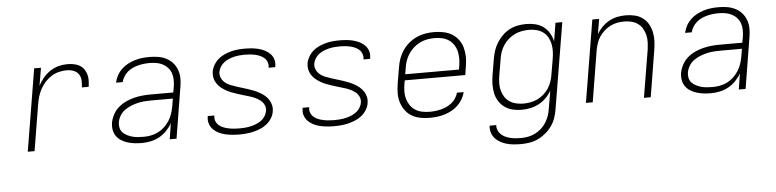

<svg xmlns="http://www.w3.org/2000/svg" viewBox="-45 -757 4891 1210"><g transform="rotate(-5 2400.0 -152.5)"><path d="M108 0 194 -520H237L218 -408Q231 -433 250.5 -456.5Q270 -480 295 -496.5Q320 -513 348 -520.5Q376 -528 403 -528Q424 -528 443.5 -524.5Q463 -521 479.5 -512Q496 -503 507.5 -487.5Q519 -472 524.5 -453.5Q530 -435 529.5 -415Q529 -395 526 -374H483Q486 -397 485 -419Q484 -441 472 -458Q460 -475 440 -482.5Q420 -490 397 -490Q373 -490 348 -484Q323 -478 300.5 -464Q278 -450 260 -430Q242 -410 229.5 -387Q217 -364 210 -340Q203 -316 199 -291L151 0Z M830 8Q807 8 784.5 5.5Q762 3 740.5 -3.5Q719 -10 700.5 -21.5Q682 -33 669.5 -50.5Q657 -68 653 -90.5Q649 -113 653 -137Q658 -163 671.5 -188Q685 -213 706.5 -231.5Q728 -250 754 -262Q780 -274 806.5 -280.5Q833 -287 859.5 -289.5Q886 -292 912 -292H1054L1061 -331Q1064 -352 1063.5 -374Q1063 -396 1056 -415Q1049 -434 1035.5 -449Q1022 -464 1003.5 -473.5Q985 -483 964 -486.5Q943 -490 921 -490Q903 -490 885 -488Q867 -486 849 -481.5Q831 -477 813.5 -469Q796 -461 781.5 -448.5Q767 -436 756.5 -419Q746 -402 742 -385H700Q705 -408 716.5 -429.5Q728 -451 746 -468.5Q764 -486 786 -497.5Q808 -509 831 -516Q854 -523 877.5 -525.5Q901 -528 924 -528Q952 -528 979 -523.5Q1006 -519 1029.5 -507Q1053 -495 1070 -476Q1087 -457 1096.5 -432Q1106 -407 1106.5 -379.5Q1107 -352 1102 -324L1049 0H1006L1022 -101Q1008 -76 987 -54Q966 -32 940 -18Q914 -4 886 2Q858 8 830 8ZM844 -30Q867 -30 890.5 -34.5Q914 -39 936 -50Q958 -61 976 -78Q994 -95 1007.5 -116Q1021 -137 1028.5 -160Q1036 -183 1040 -206L1048 -254H913Q891 -254 869.5 -252.5Q848 -251 826.5 -246Q805 -241 783.5 -232.5Q762 -224 743 -210.5Q724 -197 712 -177Q700 -157 696 -136Q693 -117 697 -99.5Q701 -82 712.5 -70Q724 -58 740 -50Q756 -42 772.5 -37.5Q789 -33 807.5 -31.5Q826 -30 844 -30Z M1446 8Q1423 8 1401 6Q1379 4 1357.5 -1Q1336 -6 1316.5 -15.5Q1297 -25 1282 -40Q1267 -55 1260 -76Q1253 -97 1257 -120V-125H1299V-122Q1296 -104 1302.5 -88.5Q1309 -73 1321.5 -62.5Q1334 -52 1349 -46Q1364 -40 1381 -36.5Q1398 -33 1415.5 -31.5Q1433 -30 1450 -30Q1467 -30 1484.5 -31.5Q1502 -33 1519 -36.5Q1536 -40 1554 -47Q1572 -54 1587 -64.5Q1602 -75 1612.5 -91Q1623 -107 1626 -124Q1630 -144 1622 -162Q1614 -180 1599 -192Q1584 -204 1566.5 -212Q1549 -220 1530.5 -225.5Q1512 -231 1493.5 -236.5Q1475 -242 1456.5 -248Q1438 -254 1419.5 -261Q1401 -268 1384.5 -277.5Q1368 -287 1353.5 -299Q1339 -311 1328.5 -327Q1318 -343 1314 -362Q1310 -381 1313 -402Q1317 -423 1329 -443.5Q1341 -464 1358.5 -479Q1376 -494 1397.5 -503.5Q1419 -513 1440 -518.5Q1461 -524 1483 -526Q1505 -528 1527 -528Q1549 -528 1571 -526Q1593 -524 1614 -518.5Q1635 -513 1653.5 -503.5Q1672 -494 1686.5 -479Q1701 -464 1707 -443.5Q1713 -423 1709 -401L1708 -395H1666L1667 -399Q1669 -415 1663.5 -430.5Q1658 -446 1646.5 -456.5Q1635 -467 1620 -473.5Q1605 -480 1589 -483.5Q1573 -487 1557 -488.5Q1541 -490 1524 -490Q1507 -490 1490 -488.5Q1473 -487 1456.5 -483Q1440 -479 1423.5 -472.5Q1407 -466 1392.5 -455Q1378 -444 1368 -428.5Q1358 -413 1355 -396Q1352 -376 1360 -358Q1368 -340 1382 -328Q1396 -316 1414.5 -308.5Q1433 -301 1451.5 -295Q1470 -289 1488.5 -283.5Q1507 -278 1525.5 -272Q1544 -266 1561.5 -259Q1579 -252 1596 -242.5Q1613 -233 1627.5 -221Q1642 -209 1652.5 -193Q1663 -177 1667.5 -158Q1672 -139 1668 -118Q1665 -96 1652 -75.5Q1639 -55 1620.5 -40Q1602 -25 1580 -16Q1558 -7 1535.5 -1.5Q1513 4 1490.5 6Q1468 8 1446 8Z M2046 8Q2023 8 2001 6Q1979 4 1957.5 -1Q1936 -6 1916.5 -15.5Q1897 -25 1882 -40Q1867 -55 1860 -76Q1853 -97 1857 -120V-125H1899V-122Q1896 -104 1902.5 -88.5Q1909 -73 1921.5 -62.5Q1934 -52 1949 -46Q1964 -40 1981 -36.5Q1998 -33 2015.5 -31.5Q2033 -30 2050 -30Q2067 -30 2084.5 -31.5Q2102 -33 2119 -36.5Q2136 -40 2154 -47Q2172 -54 2187 -64.5Q2202 -75 2212.5 -91Q2223 -107 2226 -124Q2230 -144 2222 -162Q2214 -180 2199 -192Q2184 -204 2166.5 -212Q2149 -220 2130.5 -225.5Q2112 -231 2093.5 -236.5Q2075 -242 2056.5 -248Q2038 -254 2019.5 -261Q2001 -268 1984.5 -277.5Q1968 -287 1953.5 -299Q1939 -311 1928.5 -327Q1918 -343 1914 -362Q1910 -381 1913 -402Q1917 -423 1929 -443.5Q1941 -464 1958.5 -479Q1976 -494 1997.5 -503.5Q2019 -513 2040 -518.5Q2061 -524 2083 -526Q2105 -528 2127 -528Q2149 -528 2171 -526Q2193 -524 2214 -518.5Q2235 -513 2253.5 -503.5Q2272 -494 2286.5 -479Q2301 -464 2307 -443.5Q2313 -423 2309 -401L2308 -395H2266L2267 -399Q2269 -415 2263.5 -430.5Q2258 -446 2246.5 -456.5Q2235 -467 2220 -473.5Q2205 -480 2189 -483.5Q2173 -487 2157 -488.5Q2141 -490 2124 -490Q2107 -490 2090 -488.5Q2073 -487 2056.5 -483Q2040 -479 2023.5 -472.5Q2007 -466 1992.5 -455Q1978 -444 1968 -428.5Q1958 -413 1955 -396Q1952 -376 1960 -358Q1968 -340 1982 -328Q1996 -316 2014.5 -308.5Q2033 -301 2051.5 -295Q2070 -289 2088.5 -283.5Q2107 -278 2125.5 -272Q2144 -266 2161.5 -259Q2179 -252 2196 -242.5Q2213 -233 2227.5 -221Q2242 -209 2252.5 -193Q2263 -177 2267.5 -158Q2272 -139 2268 -118Q2265 -96 2252 -75.5Q2239 -55 2220.5 -40Q2202 -25 2180 -16Q2158 -7 2135.5 -1.5Q2113 4 2090.5 6Q2068 8 2046 8Z M2649 8Q2618 8 2589 2Q2560 -4 2536 -18.5Q2512 -33 2495.5 -56Q2479 -79 2470.5 -107Q2462 -135 2462.5 -165Q2463 -195 2468 -226L2485 -326Q2489 -353 2498.5 -380Q2508 -407 2524.5 -431.5Q2541 -456 2564.5 -475.5Q2588 -495 2614.5 -507Q2641 -519 2668.5 -523.5Q2696 -528 2724 -528Q2754 -528 2783.5 -522Q2813 -516 2837 -501.5Q2861 -487 2878 -464Q2895 -441 2902.5 -413Q2910 -385 2910.5 -355Q2911 -325 2905 -294L2897 -241H2514L2510 -219Q2506 -195 2505.5 -171Q2505 -147 2511.5 -124.5Q2518 -102 2530.5 -83.5Q2543 -65 2562 -52.5Q2581 -40 2604.5 -35Q2628 -30 2653 -30Q2671 -30 2689 -32Q2707 -34 2725 -38.5Q2743 -43 2760.5 -51Q2778 -59 2793.5 -71.5Q2809 -84 2819.5 -100.5Q2830 -117 2835 -135H2877Q2872 -112 2859.5 -90.5Q2847 -69 2828.5 -51.5Q2810 -34 2788 -22.5Q2766 -11 2742.5 -4Q2719 3 2695.5 5.5Q2672 8 2649 8ZM2520 -279H2860L2864 -301Q2868 -325 2868 -349Q2868 -373 2862.5 -395Q2857 -417 2844.5 -436Q2832 -455 2813 -467.5Q2794 -480 2771 -485Q2748 -490 2724 -490Q2701 -490 2678 -486Q2655 -482 2633 -471.5Q2611 -461 2592 -444.5Q2573 -428 2559.5 -407.5Q2546 -387 2538 -364.5Q2530 -342 2527 -319Z M3210 223Q3187 223 3164 221Q3141 219 3119.5 213Q3098 207 3079.5 197Q3061 187 3046.5 171Q3032 155 3025.5 134Q3019 113 3022 90H3064Q3062 107 3068.5 122.5Q3075 138 3086.5 149Q3098 160 3113 167Q3128 174 3144.5 178Q3161 182 3178 183.5Q3195 185 3212 185Q3235 185 3258 180.5Q3281 176 3302 165.5Q3323 155 3341.5 138.5Q3360 122 3372.5 101.5Q3385 81 3392.5 59Q3400 37 3403 14L3422 -97Q3408 -72 3387 -51Q3366 -30 3340 -16.5Q3314 -3 3286.5 2.5Q3259 8 3232 8Q3203 8 3175.5 1.5Q3148 -5 3125.5 -21Q3103 -37 3088.5 -60Q3074 -83 3068 -110.5Q3062 -138 3062.5 -167Q3063 -196 3068 -226L3085 -326Q3089 -352 3097.5 -378Q3106 -404 3121 -428Q3136 -452 3156.5 -472Q3177 -492 3201.5 -505Q3226 -518 3253.5 -523Q3281 -528 3307 -528Q3337 -528 3365.5 -521Q3394 -514 3416 -497.5Q3438 -481 3452.5 -456.5Q3467 -432 3473 -404L3492 -520H3535L3445 21Q3441 48 3432 75Q3423 102 3406.5 126Q3390 150 3367 169.5Q3344 189 3318 201.5Q3292 214 3264.5 218.5Q3237 223 3210 223ZM3246 -30Q3268 -30 3290.5 -34Q3313 -38 3334.5 -48Q3356 -58 3375 -74.5Q3394 -91 3406.5 -110.5Q3419 -130 3427 -152.5Q3435 -175 3438 -197L3455 -297Q3459 -321 3459.5 -345Q3460 -369 3455 -391.5Q3450 -414 3438.5 -433.5Q3427 -453 3408.5 -466Q3390 -479 3367 -484.5Q3344 -490 3320 -490Q3298 -490 3274.5 -485.5Q3251 -481 3229.5 -470.5Q3208 -460 3189.5 -443.5Q3171 -427 3158 -407Q3145 -387 3137.5 -364.5Q3130 -342 3127 -319L3110 -219Q3106 -195 3105.5 -171.5Q3105 -148 3110.5 -126Q3116 -104 3128 -85Q3140 -66 3158.5 -53.5Q3177 -41 3199.5 -35.5Q3222 -30 3246 -30Z M3639 0 3725 -520H3768L3752 -424Q3766 -449 3786.5 -469.5Q3807 -490 3831.5 -503.5Q3856 -517 3883 -522.5Q3910 -528 3937 -528Q3966 -528 3993.5 -521.5Q4021 -515 4043 -499Q4065 -483 4078.5 -459.5Q4092 -436 4098 -408.5Q4104 -381 4103 -352Q4102 -323 4097 -294L4049 0H4006L4056 -301Q4059 -324 4060 -347.5Q4061 -371 4055.5 -393Q4050 -415 4039 -434Q4028 -453 4010 -466Q3992 -479 3970 -484.5Q3948 -490 3924 -490Q3902 -490 3880 -486Q3858 -482 3836.5 -471.5Q3815 -461 3797 -444.5Q3779 -428 3766 -408.5Q3753 -389 3746 -367Q3739 -345 3735 -323L3682 0Z M4430 8Q4407 8 4384.5 5.5Q4362 3 4340.5 -3.5Q4319 -10 4300.5 -21.5Q4282 -33 4269.5 -50.5Q4257 -68 4253 -90.5Q4249 -113 4253 -137Q4258 -163 4271.5 -188Q4285 -213 4306.5 -231.5Q4328 -250 4354 -262Q4380 -274 4406.5 -280.5Q4433 -287 4459.5 -289.5Q4486 -292 4512 -292H4654L4661 -331Q4664 -352 4663.5 -374Q4663 -396 4656 -415Q4649 -434 4635.5 -449Q4622 -464 4603.5 -473.5Q4585 -483 4564 -486.5Q4543 -490 4521 -490Q4503 -490 4485 -488Q4467 -486 4449 -481.5Q4431 -477 4413.5 -469Q4396 -461 4381.5 -448.5Q4367 -436 4356.5 -419Q4346 -402 4342 -385H4300Q4305 -408 4316.5 -429.5Q4328 -451 4346 -468.5Q4364 -486 4386 -497.5Q4408 -509 4431 -516Q4454 -523 4477.5 -525.5Q4501 -528 4524 -528Q4552 -528 4579 -523.5Q4606 -519 4629.5 -507Q4653 -495 4670 -476Q4687 -457 4696.5 -432Q4706 -407 4706.5 -379.5Q4707 -352 4702 -324L4649 0H4606L4622 -101Q4608 -76 4587 -54Q4566 -32 4540 -18Q4514 -4 4486 2Q4458 8 4430 8ZM4444 -30Q4467 -30 4490.5 -34.5Q4514 -39 4536 -50Q4558 -61 4576 -78Q4594 -95 4607.5 -116Q4621 -137 4628.5 -160Q4636 -183 4640 -206L4648 -254H4513Q4491 -254 4469.5 -252.5Q4448 -251 4426.5 -246Q4405 -241 4383.5 -232.5Q4362 -224 4343 -210.5Q4324 -197 4312 -177Q4300 -157 4296 -136Q4293 -117 4297 -99.5Q4301 -82 4312.5 -70Q4324 -58 4340 -50Q4356 -42 4372.5 -37.5Q4389 -33 4407.5 -31.5Q4426 -30 4444 -30Z"/></g></svg>

Font: Iosevka XLt Ex Obl
Style: Regular
Weight: 200
Width: 7
Italic angle: -9°
Monospace: yes
Designer: Belleve Invis
Foundry: Belleve Invis
Version: Version 32.5.0; ttfautohint (v1.8.4)